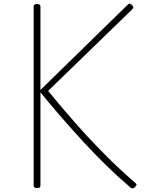

<svg xmlns="http://www.w3.org/2000/svg" viewBox="-20 -1037 803 1073"><path d="M187 14Q177 14 172.5 10.5Q168 7 168 -1V-1000Q168 -1015 187 -1015Q206 -1015 206 -1000V-534L692 -1009Q699 -1016 704.5 -1016.5Q710 -1017 717 -1009Q725 -1002 725 -997Q725 -992 719 -985L249 -529Q319 -443 399 -352Q479 -261 565 -174.5Q651 -88 737 -14Q744 -8 742.5 -3Q741 2 733 10Q726 17 720 16Q714 15 708 10Q643 -45 576.5 -110Q510 -175 444.5 -246Q379 -317 318.5 -387Q258 -457 206 -521V-1Q206 7 202 10.5Q198 14 187 14Z"/></svg>

Font: Playwrite NG Modern Thin
Style: Regular
Weight: 250
Designer: Veronika Burian, José Scaglione
Foundry: TypeTogether
Version: Version 1.002